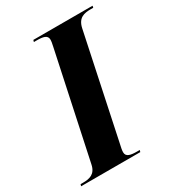

<svg xmlns="http://www.w3.org/2000/svg" viewBox="-212 -812 823 910"><g transform="rotate(-30 199.5 -357.0)"><path d="M-38 0H286L289 -10H276C240 -10 215 -14 215 -40C215 -51 218 -65 223 -87L341 -646C352 -697 384 -704 422 -704H435L437 -714H113L110 -704H123C160 -704 184 -700 184 -674C184 -669 183 -658 178 -637L56 -64C46 -17 14 -10 -22 -10H-35Z"/></g></svg>

Font: Noto Serif Display Condensed ExtraBold
Style: Italic
Weight: 800
Width: 3
Italic angle: -12°
Designer: Monotype Design Team
Foundry: Monotype Imaging Inc.
Version: Version 2.009